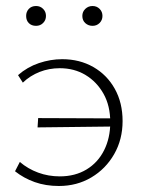

<svg xmlns="http://www.w3.org/2000/svg" viewBox="-20 -613 473 639"><path d="M176 6Q132 6 95.5 -7Q59 -20 30 -43L46 -74Q73 -51 107 -38.5Q141 -26 179 -26Q230 -26 268 -49Q306 -72 326.5 -113Q347 -154 347 -206Q347 -261 324.5 -301Q302 -341 264.5 -363.5Q227 -386 179 -386Q143 -386 111.5 -373.5Q80 -361 56 -338L40 -363Q71 -390 109.5 -403Q148 -416 187 -416Q245 -416 290.5 -390Q336 -364 362 -317.5Q388 -271 388 -210Q388 -149 360 -100Q332 -51 284 -22.5Q236 6 176 6ZM105 -189 107 -220 366 -219 364 -192ZM100 -527Q85 -527 76 -536Q67 -545 67 -560Q67 -574 76 -583.5Q85 -593 100 -593Q114 -593 123.5 -583.5Q133 -574 133 -560Q133 -546 123.5 -536.5Q114 -527 100 -527ZM288 -527Q274 -527 264 -536Q254 -545 254 -560Q254 -574 264 -583.5Q274 -593 288 -593Q302 -593 311.5 -583.5Q321 -574 321 -560Q321 -546 311.5 -536.5Q302 -527 288 -527Z"/></svg>

Font: Ysabeau ExtraLight
Style: Regular
Weight: 250
Designer: Christian Thalmann (Catharsis Fonts)
Version: Version 2.002